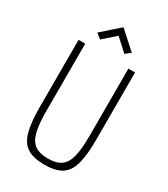

<svg xmlns="http://www.w3.org/2000/svg" viewBox="-245 -1125 1090 1248"><g transform="rotate(30 300.0 -501.5)"><path d="M300 14Q220 14 173.5 -14Q127 -42 107.5 -109.5Q88 -177 88 -293V-800H138V-293Q138 -194 153 -137Q168 -80 203.5 -56Q239 -32 300 -32Q362 -32 397 -56Q432 -80 447 -137Q462 -194 462 -293V-800H512V-293Q512 -177 492.5 -109.5Q473 -42 427 -14Q381 14 300 14ZM391 -870 300 -953 208 -872 170 -902 300 -1017 430 -900Z"/></g></svg>

Font: Victor Mono Thin
Style: Regular
Weight: 100
Monospace: yes
Designer: Rune Bjørnerås
Version: Version 1.561;gftools[0.9.30]